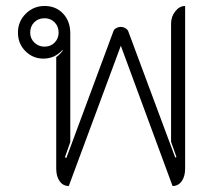

<svg xmlns="http://www.w3.org/2000/svg" viewBox="-20 -613 709 642"><path d="M168 -49V-422Q183 -433 190 -445L189 -446Q163 -417 125 -417Q90 -417 65 -442Q40 -467 40 -504Q40 -541 66 -567Q92 -593 129 -593Q167 -593 191 -567.5Q215 -542 215 -501V-138L197 -87L202 -85L359 -508Q361 -515 368.5 -519Q376 -523 384 -523Q392 -523 399.5 -518.5Q407 -514 409 -508L566 -86L570 -88L552 -139V-534Q552 -557 566 -575Q580 -593 599 -593V-49Q599 -23 587.5 -7Q576 9 557 9L384 -460L210 9Q191 9 179.5 -7Q168 -23 168 -49ZM176 -504Q176 -525 162.5 -538.5Q149 -552 129 -552Q108 -552 94.5 -538.5Q81 -525 81 -504Q81 -484 95 -470.5Q109 -457 129 -457Q149 -457 162.5 -470.5Q176 -484 176 -504Z"/></svg>

Font: K2D Thin
Style: Regular
Weight: 100
Designer: Katatrad Aksorn Co.,Ltd.
Foundry: Cadson Demak Co.,Ltd.
Version: Version 1.000; ttfautohint (v1.6)